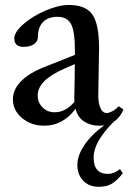

<svg xmlns="http://www.w3.org/2000/svg" viewBox="-20 -487 514 761"><path d="M155.3 11.2Q104 11.2 67.6 -19Q31.2 -49.3 31.2 -93.3Q31.2 -131.8 62.7 -164.3Q94.2 -196.8 154.3 -220.7L276.9 -269.5V-287.6Q276.9 -362.3 261.7 -391.4Q246.6 -420.4 207.5 -420.4Q170.9 -420.4 150.6 -399.7Q130.4 -378.9 130.4 -341.8Q130.4 -323.2 115 -312.3Q99.6 -301.3 73.7 -301.3Q36.6 -301.3 36.6 -334.5Q36.6 -359.9 73 -391.6Q109.4 -423.3 160.9 -445.3Q212.4 -467.3 252.9 -467.3Q319.3 -467.3 345.9 -429.7Q372.6 -392.1 372.6 -295.9Q372.6 -294.9 369.6 -108.9Q369.1 -81.5 377.4 -60.3Q385.7 -39.1 403.3 -39.1Q412.1 -39.1 425.5 -46.1Q439 -53.2 450.2 -65.9L469.2 -53.2Q456.5 -21.5 430.7 -4.4Q351.1 75.2 351.1 136.7Q351.1 202.1 407.2 202.1Q432.6 202.1 455.6 183.1L466.8 199.7Q443.8 229 423.1 241.2Q402.3 253.4 371.6 253.4Q332.5 253.4 309.6 229Q286.6 204.6 286.6 167Q286.6 129.4 314.5 87.9Q342.3 46.4 393.1 9.8Q383.8 11.2 373.5 11.2Q339.8 11.2 314.2 -4.9Q288.6 -21 279.3 -55.7Q229.5 11.2 155.3 11.2ZM129.4 -108.9Q129.4 -80.6 148.7 -61.3Q168 -42 196.3 -42Q240.7 -42 274.9 -83.5Q274.9 -85.4 274.7 -90.1Q274.4 -94.7 274.4 -97.2Q276.4 -187 276.4 -232.9L234.9 -214.8Q129.4 -168.9 129.4 -108.9Z"/></svg>

Font: Elstob 6pt Medium
Style: Regular
Weight: 500
Designer: Peter S. Baker
Version: Version 1.015